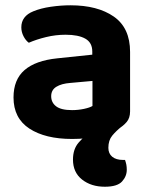

<svg xmlns="http://www.w3.org/2000/svg" viewBox="-20 -515 573 733"><path d="M322.3 -5.4 446 -33.2Q423.1 -15.1 408.4 2.9Q393.7 20.8 393.7 49.4Q393.7 71.1 408.4 83.4Q423.2 95.6 449.9 95.6H457.3Q460.3 103.9 462.2 112.9Q464 122 464 133Q464 158.2 445.8 178Q427.6 197.9 380.1 197.9Q328 197.9 293.3 170.5Q258.6 143.1 258.6 94.3Q258.6 54.1 280.4 29.1Q302.1 4.1 322.3 -5.4ZM255.2 15.5Q152.8 15.5 92.2 -24.1Q31.6 -63.8 31.6 -142.9Q31.6 -211 73.6 -247.4Q115.6 -283.8 198.6 -292.3L332.3 -306.3V-318.3Q332.3 -352.4 305.7 -367.4Q279.1 -382.4 230.4 -382.4Q192.4 -382.4 155.7 -373.4Q119 -364.5 90 -351.8Q78.2 -360.3 69.8 -376.6Q61.4 -393 61.4 -410.6Q61.4 -453.3 107.1 -471.8Q135.6 -483.6 174.1 -489.2Q212.7 -494.8 248.9 -494.8Q352.6 -494.8 414.6 -451.6Q476.6 -408.4 476.6 -316.8V-89.7Q476.6 -64.6 463.6 -49.3Q450.5 -34 431.2 -22.5Q401.2 -5 356.6 5.3Q312 15.5 255.2 15.5ZM255.2 -94.6Q278.2 -94.6 300.4 -99.3Q322.6 -104 333 -110.4V-206L248.6 -198.4Q214.8 -195.9 195.1 -183.7Q175.4 -171.6 175.4 -147.7Q175.4 -123.6 194.3 -109.1Q213.2 -94.6 255.2 -94.6Z"/></svg>

Font: Baloo Paaji 2
Style: Regular
Weight: 400
Designer: Shuchita Grover, Noopur Datye and Ek Type
Foundry: Ek Type
Version: Version 1.700